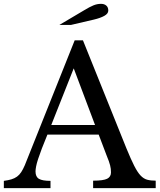

<svg xmlns="http://www.w3.org/2000/svg" viewBox="-26 -980 831 1000"><path d="M488 -279H221Q204 -238 192 -206.5Q180 -175 172.5 -152Q165 -129 162 -113Q159 -97 159 -87Q159 -59 177 -48.5Q195 -38 237 -38V0H-6V-38Q17 -41 33.5 -46Q50 -51 62.5 -60Q75 -69 84.5 -83.5Q94 -98 103 -119L363 -770H406L633 -206Q656 -150 673 -116.5Q690 -83 706 -66Q722 -49 740.5 -44Q759 -39 785 -39V0H459V-39Q512 -39 532 -49Q552 -59 552 -82Q552 -92 551 -100.5Q550 -109 547.5 -119Q545 -129 540.5 -141.5Q536 -154 529 -171ZM241 -329H469L358 -624ZM283 -850 413 -927Q441 -944 460.5 -952Q480 -960 500 -960Q517 -960 527.5 -951Q538 -942 538 -925Q538 -909 517.5 -897.5Q497 -886 463 -878L343 -850Z"/></svg>

Font: Libre Baskerville
Style: Regular
Weight: 400
Designer: Pablo Impallari, Rodrigo Fuenzalida
Foundry: Pablo Impallari, Rodrigo Fuenzalida
Version: Version 1.000; ttfautohint (v0.93) -l 8 -r 50 -G 200 -x 14 -